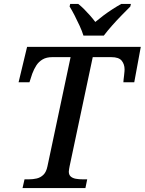

<svg xmlns="http://www.w3.org/2000/svg" viewBox="-20 -951 732 971"><path d="M94 0 104 -44H125Q147 -44 166 -48.5Q185 -53 199.5 -67Q214 -81 220 -110L337 -662H244Q215 -662 195.5 -650.5Q176 -639 164 -620.5Q152 -602 143 -578L129 -535H74L117 -714H692L659 -535H604Q604 -539 605 -548.5Q606 -558 607.5 -569.5Q609 -581 609.5 -589.5Q610 -598 610 -600Q610 -626 595.5 -644Q581 -662 543 -662H449L332 -110Q331 -104 329.5 -96Q328 -88 328 -83Q328 -67 337.5 -58.5Q347 -50 363 -47Q379 -44 400 -44H421L412 0ZM402 -771Q395 -794 382.5 -821Q370 -848 357 -873.5Q344 -899 332 -918L335 -931H376Q391 -919 406 -904Q421 -889 435.5 -872.5Q450 -856 462 -840Q481 -856 503 -872.5Q525 -889 549 -904.5Q573 -920 593 -931H642L639 -918Q620 -899 595.5 -874Q571 -849 547.5 -822.5Q524 -796 505 -771Z"/></svg>

Font: ET Text
Style: Italic
Weight: 470
Italic angle: -12°
Designer: Monotype Design Team
Foundry: Monotype Imaging Inc.
Version: Version 2.009